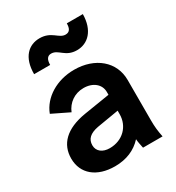

<svg xmlns="http://www.w3.org/2000/svg" viewBox="-191 -917 962 1047"><g transform="rotate(-30 290.0 -393.5)"><path d="M226 12C298 12 356 -13 398 -59C399 -42 403 -24 408 0H531C523 -40 520 -68 520 -108V-362C520 -476 427 -556 294 -556C185 -556 92 -499 60 -414L167 -362C187 -411 232 -444 289 -444C349 -444 389 -409 389 -362V-344L227 -318C99 -297 39 -234 39 -144C39 -48 112 12 226 12ZM94 -644H195C195 -678 207 -695 230 -695C276 -695 289 -640 363 -640C432 -640 487 -693 488 -795H387C387 -763 377 -745 351 -745C309 -745 292 -799 217 -799C149 -799 94 -751 94 -644ZM175 -149C175 -188 200 -211 252 -221L389 -244V-222C389 -147 333 -88 250 -88C206 -88 175 -111 175 -149Z"/></g></svg>

Font: Mluvka
Style: Bold
Weight: 700
Designer: Modified by Jiří Krblich, Original typeface by Gumpita Rahayu
Foundry: Gumpita Rahayu & Jiří Krblich
Version: Version 2.000;Glyphs 3.1.1 (3134)